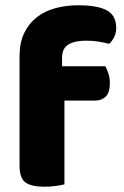

<svg xmlns="http://www.w3.org/2000/svg" viewBox="-20 -699 470 727"><path d="M215 -448H379Q385 -437 390.5 -420.5Q396 -404 396 -384Q396 -349 380.5 -333.5Q365 -318 339 -318H224V-1Q213 2 192.5 5Q172 8 148 8Q98 8 76 -8.5Q54 -25 54 -72V-486Q54 -537 71.5 -573.5Q89 -610 119 -633.5Q149 -657 189.5 -668Q230 -679 276 -679Q350 -679 385 -659.5Q420 -640 420 -593Q420 -573 411.5 -557Q403 -541 393 -533Q374 -538 353.5 -541.5Q333 -545 306 -545Q263 -545 239 -530.5Q215 -516 215 -480Z"/></svg>

Font: Baloo Tammudu 2 ExtraBold
Style: Regular
Weight: 800
Designer: Maithili Shingre, Omkar Shende and Ek Type
Foundry: Ek Type
Version: Version 1.640;hotconv 1.0.111;makeotfexe 2.5.65597; ttfautoh